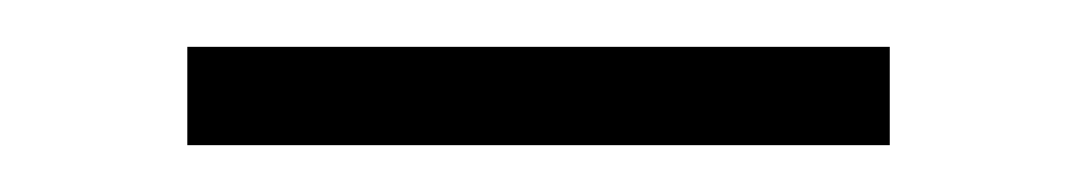

<svg xmlns="http://www.w3.org/2000/svg" viewBox="-20 -356 460 82"><path d="M60 -294V-336H360V-294Z"/></svg>

Font: Manrope ExtraLight ExtraLight
Style: Regular
Weight: 250
Version: Version 4.501